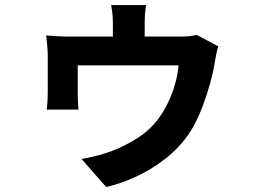

<svg xmlns="http://www.w3.org/2000/svg" viewBox="-20 -660 1040 771"><path d="M566.4 -639.7Q562.8 -614.6 561.9 -598.8Q561 -582.9 561 -566.4Q561 -556 561 -532.5Q561 -508.9 561 -484.2Q561 -459.6 561 -443.4H433.3Q433.3 -461.1 433.3 -485.8Q433.3 -510.5 433.3 -533.2Q433.3 -556 433.3 -566.4Q433.3 -582.9 432 -598.8Q430.8 -614.6 426.4 -639.7ZM856.7 -473.8Q851.8 -460.5 847.7 -438.9Q843.7 -417.3 841.7 -405.5Q836.3 -370.4 823.8 -325.4Q811.3 -280.5 794.4 -235.2Q777.4 -189.9 757.3 -153.6Q725.1 -94.6 671.7 -46.2Q618.4 2.2 550.8 37.4Q483.2 72.6 406.6 91.3L307.6 -21.5Q326.7 -25 350 -30.3Q373.3 -35.5 394.9 -42.1Q416.6 -48.7 430 -53.9Q481.9 -73.5 533.7 -106.6Q585.5 -139.7 622 -191.5Q641.1 -219 656.7 -252Q672.3 -285 682.9 -322Q693.5 -359 697 -397.4H292.1Q292.1 -387.3 292.1 -371Q292.1 -354.7 292.1 -336.8Q292.1 -318.9 292.1 -303.7Q292.1 -288.6 292.1 -279.6Q292.1 -266.1 293.1 -249.2Q294.1 -232.2 295.1 -220H167.9Q169.7 -234.5 170.7 -252.7Q171.7 -270.8 171.7 -286.6Q171.7 -296.4 171.7 -316.8Q171.7 -337.3 171.7 -361.7Q171.7 -386.2 171.7 -407.1Q171.7 -428.1 171.7 -438.9Q171.7 -453.2 169.6 -477.8Q167.5 -502.5 165.5 -517.6Q186.6 -515.8 212.8 -514.5Q239 -513.2 261.9 -513.2H700.1Q725.6 -513.2 742.5 -515Q759.4 -516.8 769.6 -520.1Z"/></svg>

Font: Noto Sans KR Thin
Style: Regular
Weight: 100
Designer: Ryoko NISHIZUKA 西塚涼子 (kana, bopomofo & ideographs); Paul D. Hunt (Latin, Greek & Cyrillic); Sandoll Communications 산돌커뮤니
Foundry: Adobe
Version: Version 2.004-H2;hotconv 1.0.118;makeotfexe 2.5.65603